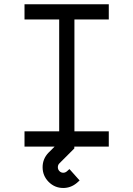

<svg xmlns="http://www.w3.org/2000/svg" viewBox="-20 -704 640 922"><path d="M502.4 -683.6V-610.4H337.4V-73.2H502.4V0H97.7V-73.2H264.2V-610.4H97.7V-683.6ZM348.6 174.8Q319.8 198.7 283.7 198.7Q242.7 198.7 213.6 169.4Q184.6 140.1 184.6 99.1Q184.6 59.1 212.4 29.8L263.7 -21.5V-41.5H336.9V8.8L265.1 80.6Q257.8 87.9 257.8 99.1Q257.8 109.9 265.4 117.7Q272.9 125.5 283.7 125.5Q293 125.5 300.8 119.1L313.5 107.9L362.3 162.6Z"/></svg>

Font: Anka/Coder
Style: Regular
Weight: 400
Monospace: yes
Version: Version 001.100